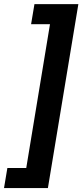

<svg xmlns="http://www.w3.org/2000/svg" viewBox="-51 -785 407 948"><path d="M-31.2 143.6 -14.6 44.4H78.6L195.8 -665.5H102.5L119.1 -764.6H335.9L185.5 143.6Z"/></svg>

Font: Inter Display SemiBold
Style: Italic
Weight: 600
Italic angle: -9.39999°
Designer: Rasmus Andersson
Foundry: rsms
Version: Version 4.000;git-a52131595